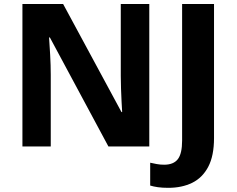

<svg xmlns="http://www.w3.org/2000/svg" viewBox="-20 -717 1158 940"><path d="M710.9 -697.3V0H510.7L224.1 -533.7H220.2Q222.7 -499.5 225.6 -448.2Q228.5 -397 228.5 -351.1V0H89.8V-697.3H289.1L574.7 -168.5H578.1Q576.7 -188 575.2 -218.8Q573.7 -249.5 572.5 -283.2Q571.3 -316.9 571.3 -344.7V-697.3ZM803.7 202.6Q774.9 202.6 752.9 199.5Q731 196.3 715.3 191.4V79.6Q730.5 83 747.3 86.2Q764.2 89.4 783.7 89.4Q829.6 89.4 850.6 62.3Q871.6 35.2 871.6 -28.8V-697.3H1027.8V-41Q1027.8 45.9 999.5 99.6Q971.2 153.3 920.9 178Q870.6 202.6 803.7 202.6Z"/></svg>

Font: Lunasima
Style: Bold
Weight: 700
Designer: The DocRepair Project, Monotype Design Team
Foundry: Google
Version: Version 2.009